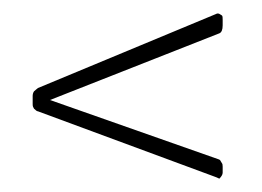

<svg xmlns="http://www.w3.org/2000/svg" viewBox="-20 -318 393 288"><path d="M309 -50Q305 -52 302 -53L37 -151Q35 -151 31 -155Q30 -157 29.5 -158Q29 -159 29 -162V-174Q29 -178 31 -181Q33 -183 34.5 -184Q36 -185 37 -186L304 -297Q307 -299 311 -296Q313 -295 313.5 -294Q314 -293 314 -288V-280Q314 -270 309 -268L55 -168L308 -79L310 -78Q311 -76 311.5 -75.5Q312 -75 313 -73Q314 -72 314 -68V-59Q314 -55 309 -50Z"/></svg>

Font: Chathura Light
Style: Regular
Weight: 300
Designer: Appaji Ambarisha Darbha
Foundry: Aditya Fonts
Version: Version 1.001 2016